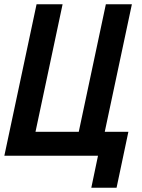

<svg xmlns="http://www.w3.org/2000/svg" viewBox="-47 -730 667 900"><path d="M571.2 -710 420.2 0H-26.6L124.4 -710H246.4L119.4 -112.2H322.2L449.2 -710ZM381 150 412.4 0H302.4L326.4 -112.2H554.8L499.4 150Z"/></svg>

Font: Geist Mono
Style: Italic
Weight: 400
Italic angle: -12°
Monospace: yes
Designer: Basement.studio, Andrés Briganti, Mateo Zaragoza
Foundry: Basement.studio, Vercel, Andrés Briganti, Guido Ferreyra, Mateo Zaragoza
Version: Version 1.500